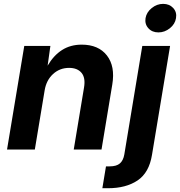

<svg xmlns="http://www.w3.org/2000/svg" viewBox="-20 -788 949 1012"><path d="M215.3 -311.5 163.6 0H17.1L107.9 -545.9H245.6L231 -441.9Q262.7 -496.1 307.1 -524.4Q351.6 -552.7 410.6 -552.7Q499 -552.7 543.5 -495.6Q587.9 -438.5 571.8 -342.3L515.1 0H368.7L422.9 -326.7Q431.6 -377.9 409.7 -404.1Q387.7 -430.2 344.2 -430.2Q294.9 -430.2 259.5 -397.7Q224.1 -365.2 215.3 -311.5ZM730 -545.9H876.5L781.2 27.8Q766.1 122.1 705.1 163.1Q644 204.1 549.3 204.1H519.5L538.6 88.9H558.1Q594.2 88.9 612.1 73.2Q629.9 57.6 635.3 25.9ZM814.9 -617.2Q781.7 -617.2 762 -639.2Q742.2 -661.1 747.1 -692.4Q752.4 -723.6 779.8 -745.6Q807.1 -767.6 839.8 -767.6Q873 -767.6 893.1 -745.6Q913.1 -723.6 907.7 -692.4Q902.8 -661.1 875.5 -639.2Q848.1 -617.2 814.9 -617.2Z"/></svg>

Font: Inter
Style: Bold Italic
Weight: 700
Italic angle: -9.39999°
Designer: Rasmus Andersson
Foundry: rsms
Version: Version 4.001;git-9221beed3